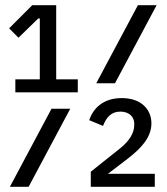

<svg xmlns="http://www.w3.org/2000/svg" viewBox="-20 -718 640 738"><path d="M39 -363H279V-413H196V-698H104L15 -609L51 -573L127 -647H133V-413H39ZM350 -398H422L582 -698H510ZM18 0H90L250 -300H178ZM329 0H575V-50H395L472 -109C521 -147 562 -189 562 -244C562 -297 523 -341 448 -341C377 -341 338 -302 323 -256L376 -234C389 -268 408 -289 443 -289C477 -289 496 -268 496 -243V-238C496 -207 478 -177 442 -148L329 -58Z"/></svg>

Font: IBM Plex Mono
Style: Regular
Weight: 400
Monospace: yes
Designer: Mike Abbink, Paul van der Laan, Pieter van Rosmalen
Foundry: Bold Monday
Version: Version 2.004